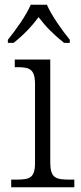

<svg xmlns="http://www.w3.org/2000/svg" viewBox="-20 -786 342 806"><path d="M13 -619V-606H37C81 -641 112 -674 142 -714C172 -674 205 -641 249 -606H273V-619C242 -657 196 -721 177 -766H109C90 -721 44 -657 13 -619ZM27 0H292V-32H272C213 -32 191 -39 191 -105V-536H42V-504H52C103 -504 127 -497 127 -433V-102C127 -38 104 -32 47 -32H27Z"/></svg>

Font: Noto Serif Ethiopic Light
Style: Regular
Weight: 300
Designer: Monotype Design Team
Foundry: Monotype Imaging Inc.
Version: Version 2.102